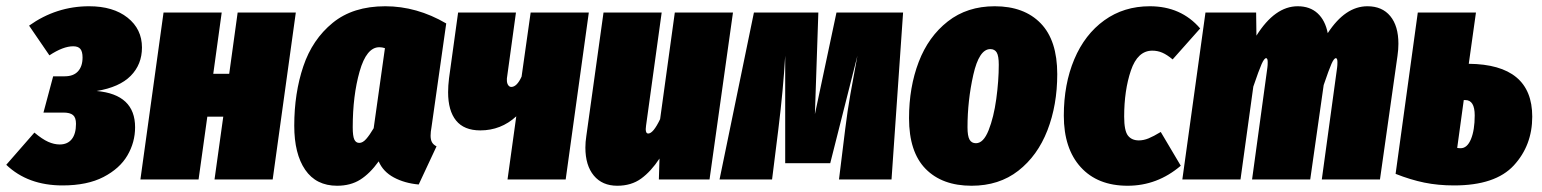

<svg xmlns="http://www.w3.org/2000/svg" viewBox="-46 -574 4932 614"><path d="M408 -422Q408 -368 372 -331.5Q336 -295 263 -283Q386 -272 386 -167Q386 -119 361.5 -77Q337 -35 285 -8Q233 19 154 19Q43 19 -26 -47L64 -150Q89 -129 108 -120.5Q127 -112 145 -112Q170 -112 183.5 -129Q197 -146 197 -178Q197 -198 187.5 -206Q178 -214 157 -214H93L124 -330H161Q189 -330 203.5 -346Q218 -362 218 -390Q218 -409 211 -417.5Q204 -426 188 -426Q156 -426 112 -397L47 -492Q134 -554 239 -554Q316 -554 362 -517.5Q408 -481 408 -422Z M640 0 668 -201H617L589 0H403L477 -534H663L636 -338H687L714 -534H900L826 0Z M1381 -499 1334 -168Q1331 -152 1331 -140Q1331 -127 1335.5 -119Q1340 -111 1350 -106L1293 16Q1248 12 1213.5 -6.5Q1179 -25 1165 -58Q1137 -19 1106 0.5Q1075 20 1032 20Q965 20 930 -31Q895 -82 895 -172Q895 -276 924 -362Q953 -448 1018 -501Q1083 -554 1186 -554Q1287 -554 1381 -499ZM1082 -167Q1082 -139 1087 -128Q1092 -117 1103 -117Q1114 -117 1125 -129.5Q1136 -142 1149 -164L1185 -420Q1176 -423 1167 -423Q1126 -423 1104 -345.5Q1082 -268 1082 -167Z M1763 0H1577L1605 -202Q1556 -157 1490 -157Q1438 -157 1412.5 -188.5Q1387 -220 1387 -279Q1387 -300 1390 -324L1419 -534H1604L1575 -323V-317Q1575 -308 1579 -302Q1583 -296 1589 -296Q1607 -296 1622 -329L1651 -534H1837Z M1826 -102Q1826 -120 1829 -139L1884 -534H2070L2020 -172L2019 -161Q2019 -147 2027 -147Q2043 -147 2065 -193L2112 -534H2298L2223 0H2061L2063 -67Q2036 -26 2004.5 -3Q1973 20 1928 20Q1880 20 1853 -12.5Q1826 -45 1826 -102Z M2805 0H2637L2657 -162Q2664 -219 2673.5 -273Q2683 -327 2696 -396L2609 -52H2465V-396Q2459 -290 2443 -160L2423 0H2255L2365 -534H2571L2560 -209L2629 -534H2842Z M2861 -196Q2861 -295 2892 -376Q2923 -457 2985 -505.5Q3047 -554 3135 -554Q3229 -554 3282 -499.5Q3335 -445 3335 -337Q3335 -238 3303.5 -157Q3272 -76 3210.5 -28Q3149 20 3061 20Q2967 20 2914 -34Q2861 -88 2861 -196ZM3148 -367Q3148 -395 3141.5 -406Q3135 -417 3121 -417Q3085 -417 3066.5 -334.5Q3048 -252 3048 -167Q3048 -139 3054.5 -127.5Q3061 -116 3075 -116Q3099 -116 3115.5 -157.5Q3132 -199 3140 -257.5Q3148 -316 3148 -367Z M3792 -483 3704 -384Q3686 -399 3671 -405.5Q3656 -412 3639 -412Q3592 -412 3570.5 -348.5Q3549 -285 3549 -201Q3549 -156 3561 -140.5Q3573 -125 3596 -125Q3611 -125 3627 -131.5Q3643 -138 3666 -152L3730 -44Q3655 20 3560 20Q3464 20 3410 -39.5Q3356 -99 3356 -204Q3356 -305 3389.5 -384.5Q3423 -464 3485.5 -509Q3548 -554 3631 -554Q3731 -554 3792 -483Z M4426 -434Q4426 -416 4423 -395L4367 0H4181L4230 -358Q4231 -365 4231 -375Q4231 -388 4226 -388Q4220 -388 4212 -370Q4204 -352 4187 -302L4144 0H3958L4007 -358Q4008 -365 4008 -375Q4008 -388 4003 -388Q3997 -388 3988.5 -369Q3980 -350 3962 -297L3921 0H3735L3809 -534H3971L3972 -460Q4031 -554 4104 -554Q4143 -554 4167.5 -531.5Q4192 -509 4200 -468Q4256 -554 4327 -554Q4374 -554 4400 -522.5Q4426 -491 4426 -434Z M4854 -201Q4854 -109 4795 -45Q4736 19 4604 19Q4553 19 4509 10Q4465 1 4417 -18L4488 -534H4674L4651 -370Q4854 -368 4854 -201ZM4670 -205Q4670 -254 4640 -254H4635L4614 -101Q4619 -100 4625 -100Q4646 -100 4658 -129Q4670 -158 4670 -205Z"/></svg>

Font: Fira Sans Extra Condensed Black
Style: Italic
Weight: 900
Width: 3
Italic angle: -8°
Designer: Carrois Corporate & Edenspiekermann AG
Foundry: Carrois Corporate GbR & Edenspiekermann AG
Version: Version 4.203